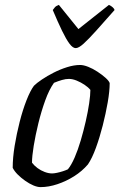

<svg xmlns="http://www.w3.org/2000/svg" viewBox="-20 -766 499 786"><path d="M146 0Q133 0 116.5 -7Q100 -14 83 -26Q66 -38 52.5 -51.5Q39 -65 32 -79Q32 -120 40 -169Q48 -218 60.5 -267Q73 -316 88.5 -355.5Q104 -395 119 -415Q130 -426 151.5 -440.5Q173 -455 199.5 -468.5Q226 -482 254.5 -491Q283 -500 308 -500Q322 -500 341 -492.5Q360 -485 379 -472.5Q398 -460 412 -447.5Q426 -435 429 -426Q429 -393 421 -347Q413 -301 400.5 -252Q388 -203 372.5 -160.5Q357 -118 340 -93Q316 -65 283.5 -44.5Q251 -24 215 -12Q179 0 146 0ZM193 -56Q201 -56 213 -58.5Q225 -61 237.5 -65Q250 -69 258 -73Q272 -90 285.5 -121Q299 -152 310.5 -191Q322 -230 331 -269.5Q340 -309 345 -343Q350 -377 350 -398Q341 -409 326 -419Q311 -429 294 -436Q277 -443 262 -443Q249 -443 233.5 -438.5Q218 -434 201 -427Q181 -399 165 -354.5Q149 -310 137 -261Q125 -212 118 -169Q111 -126 111 -100Q120 -88 133.5 -78Q147 -68 163 -62Q179 -56 193 -56ZM290 -569Q278 -569 264.5 -587Q251 -605 234 -640Q217 -675 196 -725Q200 -731 205 -736.5Q210 -742 221 -746L301 -647L426 -746Q435 -742 441.5 -736Q448 -730 449 -725Q405 -675 373.5 -640Q342 -605 322 -587Q302 -569 290 -569Z"/></svg>

Font: Texturina Medium 12pt Light
Style: Italic
Weight: 300
Italic angle: -11°
Version: Version 1.002